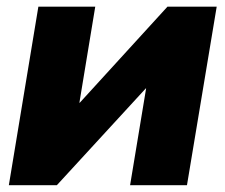

<svg xmlns="http://www.w3.org/2000/svg" viewBox="-20 -542 660 562"><path d="M527.3 0H360.8L407.7 -283.2H406.7L146.5 0H5.9L92.3 -522.5H258.8L212.4 -241.2H213.4L470.2 -522.5H614.3Z"/></svg>

Font: Inter 28pt ExtraBold
Style: Italic
Weight: 800
Italic angle: -9.3988°
Designer: Rasmus Andersson
Foundry: rsms
Version: Version 4.001;git-66647c0bb